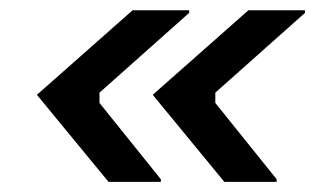

<svg xmlns="http://www.w3.org/2000/svg" viewBox="-20 -445 640 373"><path d="M190.8 -91.7 51.7 -260.8 237.5 -425H347.5V-420L173.3 -265V-245L292.5 -96.7V-91.7ZM415.8 -91.7 276.7 -260.8 462.5 -425H572.5V-420L398.3 -265V-245L517.5 -96.7V-91.7Z"/></svg>

Font: Familjen Grotesk Medium
Style: Italic
Weight: 500
Italic angle: -9.46201°
Designer: Anders Wikstroem, Jonas Baeckman, Matilda Gysing, Kristian Moeller
Foundry: Familjen STHLM AB
Version: Version 2.002; ttfautohint (v1.8.4.7-5d5b)